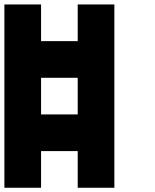

<svg xmlns="http://www.w3.org/2000/svg" viewBox="-20 -687 707 873"><path d="M333.3 0H500V166.7H333.3ZM0 0H166.7V166.7H0ZM333.3 -166.7H500V166.7H333.3ZM166.7 -166.7H500V0H166.7ZM0 -166.7H333.3V0H0ZM0 -166.7H166.7V166.7H0ZM333.3 -333.3H500V0H333.3ZM0 -333.3H166.7V0H0ZM333.3 -500H500V-166.7H333.3ZM166.7 -500H500V-333.3H166.7ZM0 -500H333.3V-333.3H0ZM0 -500H166.7V-166.7H0ZM333.3 -666.7H500V-333.3H333.3ZM0 -666.7H166.7V-333.3H0Z"/></svg>

Font: 0xA000-Pixelated-Mono
Style: Pixelated-Mono
Weight: 400
Version: Version 0.1